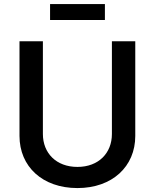

<svg xmlns="http://www.w3.org/2000/svg" viewBox="-20 -935 779 966"><path d="M369.6 11.2C544.9 11.2 660.6 -97.2 660.6 -251V-727.5H543V-260.7C543 -165 476.1 -95.2 369.6 -95.2C262.7 -95.2 195.8 -165 195.8 -260.7V-727.5H78.1V-251C78.1 -97.2 193.4 11.2 369.6 11.2ZM507.8 -914.6H231.9V-834.5H507.8Z"/></svg>

Font: Raveo Medium
Style: Regular
Weight: 500
Designer: Jakub Foglar, Rasmus Andersson (Inter)
Foundry: Jakubfoglar.com
Version: Version 1.100;Glyphs 3.2.3 (3260)